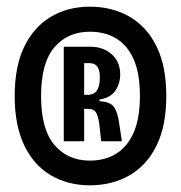

<svg xmlns="http://www.w3.org/2000/svg" viewBox="-20 -729 542 575"><path d="M249 -174Q184 -174 132.5 -204Q81 -234 52.5 -294Q24 -354 24 -441Q24 -530 52.5 -589Q81 -648 132 -678.5Q183 -709 249 -709Q316 -709 368 -679Q420 -649 449 -589.5Q478 -530 478 -442Q478 -353 449 -293.5Q420 -234 368 -204Q316 -174 249 -174ZM249 -248Q295 -248 328.5 -269Q362 -290 380.5 -332.5Q399 -375 399 -442Q399 -509 380.5 -551Q362 -593 328.5 -613.5Q295 -634 249 -634Q183 -634 143 -587.5Q103 -541 103 -441Q103 -342 143 -295Q183 -248 249 -248ZM171 -306V-589H251Q289 -589 314.5 -566.5Q340 -544 340 -506Q340 -479 325.5 -457.5Q311 -436 278 -431V-426Q312 -424 322.5 -407Q333 -390 337 -359L345 -306H283L278 -351Q276 -374 269.5 -388.5Q263 -403 244 -403H232V-306ZM232 -445H242Q255 -445 263 -450.5Q271 -456 275 -468Q279 -480 279 -498Q279 -512 275.5 -521.5Q272 -531 265 -535.5Q258 -540 246 -540H232Z"/></svg>

Font: Bricolage Grotesque Condensed Medium
Style: Regular
Weight: 500
Width: 3
Designer: Mathieu Triay
Foundry: Atelier Triay
Version: Version 1.000;gftools[0.9.30]